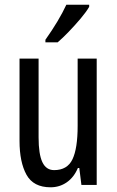

<svg xmlns="http://www.w3.org/2000/svg" viewBox="-20 -786 496 816"><path d="M391 -537V0H326L317 -72H311Q294 -32 263.5 -11Q233 10 195 10Q122 10 92.5 -43.5Q63 -97 63 -187V-537H144V-202Q144 -131 160 -97Q176 -63 210 -63Q266 -63 288 -109Q310 -155 310 -251V-537ZM359 -757Q347 -736 323 -707.5Q299 -679 272.5 -651.5Q246 -624 225 -606H173V-617Q231 -699 262 -766H359Z"/></svg>

Font: Noto Sans Lao ExtraCondensed
Style: Regular
Weight: 400
Width: 2
Designer: Monotype Design Team
Foundry: Monotype Imaging Inc.
Version: Version 2.004; ttfautohint (v1.8.4.7-5d5b)